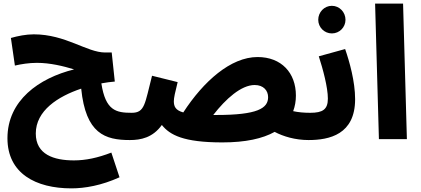

<svg xmlns="http://www.w3.org/2000/svg" viewBox="-20 -766 2316 1057"><path d="M638 210 593 74C518 103 452 117 387 117C277 117 177 85 177 -31C177 -157 299 -235 427 -278C452 -30 558 5 695 5C750 5 780 -26 780 -72C780 -112 757 -145 705 -145C619 -145 561 -157 538 -307C564 -312 589 -315 612 -317L595 -477H559C458 -477 342 -577 166 -577C123 -577 79 -568 40 -557L62 -405C96 -413 140 -420 183 -420C256 -420 329 -402 388 -384C194 -336 21 -213 21 -5C21 189 177 271 373 271C447 271 539 255 638 210Z M1679 5C1733 5 1764 -26 1764 -72C1764 -112 1741 -145 1688 -145C1652 -145 1622 -148 1594 -154C1604 -181 1609 -209 1609 -240C1609 -365 1529 -452 1398 -452C1250 -452 1100 -318 989 -147C946 -159 937 -180 937 -209C937 -227 944 -258 958 -314L817 -349C777 -194 778 -145 705 -145L695 5C755 5 821 -8 871 -78C915 -23 990 18 1204 18C1332 18 1426 -3 1492 -40C1539 -15 1605 5 1679 5ZM1382 -298C1431 -298 1456 -267 1456 -231C1456 -170 1398 -133 1172 -133C1166 -133 1160 -133 1154 -133C1223 -222 1308 -298 1382 -298Z M1807 -582C1849 -582 1882 -616 1882 -657C1882 -699 1849 -734 1807 -734C1765 -734 1732 -699 1732 -657C1732 -616 1765 -582 1807 -582ZM1678 5C1794 5 1935 -26 1935 -220C1935 -317 1904 -427 1880 -496L1735 -456C1758 -385 1785 -285 1785 -223C1785 -163 1756 -145 1688 -145Z M2066 0H2220L2199 -746H2045Z"/></svg>

Font: Noto Sans Arabic UI SemiCondensed Extra
Style: Regular
Weight: 800
Width: 4
Designer: Nadine Chahine - Monotype Design Team
Foundry: Monotype Imaging Inc.
Version: Version 1.900